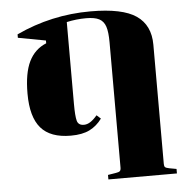

<svg xmlns="http://www.w3.org/2000/svg" viewBox="-54 -611 873 893"><g transform="rotate(-5 382.0 -165.0)"><path d="M378 -528Q332 -528 287 -518V-136Q287 -79 293 -57Q299 -35 325 -35Q340 -35 355 -44.5Q370 -54 387 -74L406 -57Q382 -24 348 -7Q314 10 260 10Q165 10 120.5 -41.5Q76 -93 76 -202Q76 -298 102.5 -352Q129 -406 183 -428V-441L54 -465V-481Q218 -558 401 -558Q550 -558 614.5 -513.5Q679 -469 679 -378V179Q679 190 683.5 194Q688 198 703 201L736 207V228H416V207L453 201Q467 199 472 194.5Q477 190 477 178V-407Q477 -455 468.5 -480.5Q460 -506 439 -517Q418 -528 378 -528Z"/></g></svg>

Font: Chonburi
Style: Regular
Weight: 400
Designer: Thanarat Vachiruckul and Stawix Ruecha
Foundry: Cadson Demak & Katatrad
Version: Version 1.000